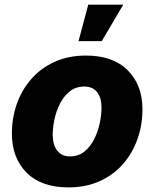

<svg xmlns="http://www.w3.org/2000/svg" viewBox="-20 -790 660 820"><path d="M272.5 10.3Q156.2 10.3 93.5 -52.7Q30.8 -115.7 30.8 -219.7Q30.8 -286.1 51.8 -345.9Q72.8 -405.8 113.5 -452.4Q154.3 -499 213.1 -525.9Q272 -552.7 347.2 -552.7Q462.9 -552.7 525.6 -489.7Q588.4 -426.8 588.4 -322.8Q588.4 -256.8 567.4 -196.8Q546.4 -136.7 505.9 -90.1Q465.3 -43.5 406.5 -16.6Q347.7 10.3 272.5 10.3ZM278.8 -122.1Q315.4 -122.1 341.1 -143.1Q366.7 -164.1 382.8 -196.8Q398.9 -229.5 406.2 -265.1Q413.6 -300.8 413.6 -329.6Q413.6 -372.6 394.8 -396.5Q376 -420.4 340.3 -420.4Q303.7 -420.4 277.8 -399.7Q252 -378.9 235.8 -346.7Q219.7 -314.5 212.4 -279.1Q205.1 -243.7 205.1 -214.8Q205.1 -171.9 224.1 -147Q243.2 -122.1 278.8 -122.1ZM315.4 -614.3 356.9 -770H506.3L414.6 -614.3Z"/></svg>

Font: Inter Extra Bold
Style: Italic
Weight: 800
Italic angle: -9.39999°
Designer: Rasmus Andersson
Foundry: rsms
Version: Version 4.000;git-3c8e0fc